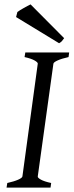

<svg xmlns="http://www.w3.org/2000/svg" viewBox="-20 -854 335 874"><path d="M292 -594.2Q261.2 -587.4 242.7 -579.1Q224.1 -570.8 223.1 -564L151.9 -50.8Q150.9 -44.9 166 -36.4Q181.2 -27.8 212.9 -21L210 0H9.8L13.2 -21Q43.9 -27.8 62.3 -35.9Q80.6 -43.9 82 -50.8L151.9 -564Q152.8 -569.8 137.7 -578.6Q122.6 -587.4 91.8 -594.2L95.2 -615.2H294.9ZM272 -680.2Q265.1 -670.4 261 -666Q256.8 -661.6 249 -657.2L53.2 -776.4L59.1 -799.3Q63.5 -802.7 71.3 -807.6Q79.1 -812.5 87.9 -817.4Q96.7 -822.3 105 -826.7Q113.3 -831.1 119.1 -834Z"/></svg>

Font: Gentium Plus Phon
Style: Italic
Weight: 400
Italic angle: -8°
Designer: J. Victor Gaultney, Annie Olsen, Iska Routamaa, Becca Hirsbrunner
Foundry: SIL International
Version: Version 5.000